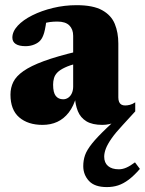

<svg xmlns="http://www.w3.org/2000/svg" viewBox="-20 -480 574 761"><path d="M516 -38.5 467 15Q438 46 422 69Q406 92 399.5 109.2Q393 126.5 393 141Q393 165 408.2 178Q423.5 191 451 191Q466 191 481.2 184.2Q496.5 177.5 515 163.5L534.5 189.5Q511 216.5 490 232.2Q469 248 448.2 254.8Q427.5 261.5 403.5 261.5Q355 261.5 332.5 237Q310 212.5 310 178.5Q310 155.5 317 135.2Q324 115 344.5 89.2Q365 63.5 404.5 26L438 -5.5L442.5 3Q428 8.5 414 11.8Q400 15 386 15Q346 15 322.5 0.8Q299 -13.5 288.5 -39.5Q278 -65.5 276.5 -100L283 -99Q272 -59 252.5 -34Q233 -9 207 3Q181 15 148.5 15Q91 15 56.2 -14.8Q21.5 -44.5 21.5 -105Q21.5 -132.5 32.8 -155.2Q44 -178 72.8 -198.2Q101.5 -218.5 153.8 -237.8Q206 -257 288 -276.5L287.5 -229.5Q256.5 -221.5 237 -212.2Q217.5 -203 207.5 -192.8Q197.5 -182.5 194 -170.2Q190.5 -158 190.5 -144.5Q190.5 -113 201 -99.8Q211.5 -86.5 230.5 -86.5Q241.5 -86.5 250.8 -93Q260 -99.5 265 -111Q270 -122.5 270 -137V-338Q270 -364 254.8 -379.2Q239.5 -394.5 207.5 -394.5Q192.5 -394.5 178.8 -392.8Q165 -391 155 -387.5L167.5 -424.5Q161 -370.5 155 -350.2Q149 -330 140.5 -320.5Q132.5 -310.5 116.5 -303.8Q100.5 -297 81.5 -297Q55.5 -297 42.2 -305.8Q29 -314.5 29 -331Q29 -355 50.2 -378Q71.5 -401 108 -419.2Q144.5 -437.5 190 -448.5Q235.5 -459.5 283.5 -459.5Q349 -459.5 385 -439.5Q421 -419.5 435 -385.2Q449 -351 449 -307.5V-94Q449 -83.5 452 -76.2Q455 -69 461 -65.5Q467 -62 476 -62Q484.5 -62 494.8 -64.5Q505 -67 516 -74.5Z"/></svg>

Font: Newsreader 24pt ExtraBold
Style: Regular
Weight: 800
Designer: Hugues Gentile
Foundry: Production Type
Version: Version 1.003